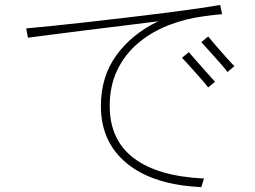

<svg xmlns="http://www.w3.org/2000/svg" viewBox="-20 -772 1040 784"><path d="M887 -714Q870 -713 854 -711Q838 -709 815 -706Q737 -696 667 -668.5Q597 -641 543 -595Q489 -549 458.5 -485Q428 -421 428 -339Q428 -201 526 -126.5Q624 -52 813 -43L802 -8Q606 -17 499 -104Q392 -191 392 -339Q392 -459 455 -546Q518 -633 626 -685Q554 -676 477 -666.5Q400 -657 327 -648Q254 -639 193.5 -631Q133 -623 94 -618L87 -656Q130 -660 195.5 -666.5Q261 -673 339.5 -682Q418 -691 499.5 -700.5Q581 -710 655.5 -719.5Q730 -729 788.5 -737.5Q847 -746 879 -752ZM937 -502 909 -478Q897 -494 876.5 -517Q856 -540 835.5 -563Q815 -586 802 -600L830 -623Q843 -607 863 -584Q883 -561 903 -538.5Q923 -516 937 -502ZM858 -438 830 -415Q818 -431 797.5 -454Q777 -477 756.5 -500Q736 -523 723 -536L751 -559Q765 -543 785 -520Q805 -497 825 -475Q845 -453 858 -438Z"/></svg>

Font: Zen Kaku Gothic Antique Light
Style: Regular
Weight: 300
Designer: Yoshimichi Ohira
Foundry: Positype
Version: Version 1.001